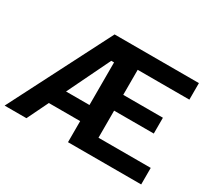

<svg xmlns="http://www.w3.org/2000/svg" viewBox="-147 -913 1238 1136"><g transform="rotate(30 472.0 -345.0)"><path d="M341 -690H917V-577H564V-406H835V-298H564V-113H921V0H421V-144H207L137 0H-12ZM421 -254V-545H402L261 -254Z"/></g></svg>

Font: Mozilla Text BETA
Style: Bold
Weight: 700
Designer: Studio DRAMA
Foundry: Studio DRAMA
Version: Version 0.100